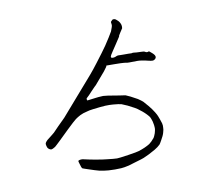

<svg xmlns="http://www.w3.org/2000/svg" viewBox="-86 -871 1171 1014"><g transform="rotate(10 500.0 -364.0)"><path d="M240 -32Q232 -29 221 -34Q216 -36 210 -45Q204 -54 204 -59Q204 -64 210 -77Q211 -78 225 -101Q237 -120 237 -121L253 -157Q274 -200 277 -208Q299 -264 372 -455Q383 -484 395 -523Q414 -583 424 -621Q436 -670 441 -700Q441 -703 441 -723Q441 -731 438 -737Q431 -749 432 -750Q433 -751 436 -759Q438 -764 441 -765Q444 -766 448.5 -767Q453 -768 469 -761Q481 -755 489 -744Q493 -739 496 -727Q496 -727 490 -701Q487 -686 487 -686Q489 -683 486 -673Q485 -669 477 -635Q468 -600 468 -598Q462 -574 463 -570Q465 -557 485 -570Q487 -571 495 -579Q499 -582 513 -586Q514 -587 530 -592Q543 -597 552 -600Q570 -605 572 -608Q572 -609 593 -614Q611 -619 615 -621Q630 -627 638 -625Q647 -622 656 -631Q657 -632 672 -626Q707 -614 694 -594Q690 -588 684 -586Q675 -583 663 -582Q624 -578 603 -570Q553 -550 549 -551Q544 -551 519 -543Q502 -537 487 -532Q448 -518 448 -518Q451 -516 441 -486Q425 -443 411 -406Q410 -406 393 -367Q386 -349 385 -348L376 -330Q375 -325 381 -319Q381 -319 385 -321Q422 -340 422 -340Q423 -341 436 -347Q459 -357 459 -357Q470 -360 487 -364Q493 -365 515 -369Q529 -371 546 -375Q562 -378 575 -381Q595 -381 643 -373Q663 -368 673 -364Q684 -358 704 -347Q722 -336 725 -334Q749 -317 756 -310Q760 -307 776 -288Q790 -270 791 -269Q798 -259 801 -246Q804 -239 805 -223Q806 -215 805 -203Q803 -187 802 -181Q799 -161 797 -156Q790 -141 776 -124Q750 -93 727 -72Q726 -70 681 -37Q664 -24 657 -19Q634 -4 620 2Q590 15 556 25Q535 31 508 35Q489 37 445 38Q419 39 416 38Q412 36 397 15Q389 5 390 3Q394 -4 410 -9Q414 -9 447 -14Q466 -17 478 -19Q522 -27 532 -30Q575 -40 589 -45Q598 -48 644 -73Q688 -97 695 -103Q725 -126 743 -149Q752 -162 760 -185Q762 -193 762 -210Q761 -225 759 -233Q757 -240 751 -252Q746 -262 741 -269Q730 -284 723 -290Q716 -295 704 -301Q692 -307 678 -312Q646 -323 635 -324Q593 -331 563 -331Q549 -330 520 -322Q501 -317 479 -308Q454 -297 419 -279Q399 -269 389 -261Q370 -249 358.5 -236.5Q347 -224 339 -212Q331 -200 306 -149Q281 -98 275 -85Q269 -72 263 -61Q257 -50 256 -48Q245 -34 240 -32Z"/></g></svg>

Font: ToneOZ-Pinyin-Tsuipita-TC
Style: Regular
Weight: 400
Designer: ÂÆ£ÂøóÂáåJeffrey Xuan(jeffreyx@gmail.com, ToneOZ.com) ÈòøÂù§(cjkFonts)
Foundry: ToneOZ
Version: Version 0.24071